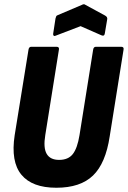

<svg xmlns="http://www.w3.org/2000/svg" viewBox="-20 -875 602 903"><path d="M245 8Q131 8 80.5 -53.5Q30 -115 49 -239L114 -641Q116 -655 127 -655H246Q260 -655 257 -641L193 -240Q183 -180 199.5 -151.5Q216 -123 258 -123Q301 -123 322.5 -150.5Q344 -178 354 -240L418 -641Q420 -655 431 -655H550Q564 -655 561 -641L496 -234Q477 -107 417.5 -49.5Q358 8 245 8ZM244 -708Q237 -704 233 -707Q229 -710 230 -716L241 -788Q243 -795 244.5 -798.5Q246 -802 252 -804L365 -852Q375 -858 382 -852L474 -802Q487 -795 484 -783L473 -718Q471 -703 457 -709L359 -752Z"/></svg>

Font: Sofia Sans Condensed Black
Style: Italic
Weight: 900
Italic angle: -9°
Version: Version 4.100